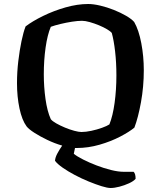

<svg xmlns="http://www.w3.org/2000/svg" viewBox="-20 -740 804 960"><path d="M364 0Q360 0 355 0L349 29Q365 42 395.5 57.5Q426 73 462.5 87Q499 101 535 110Q571 119 599 119H648Q658 128 658 154Q648 166 625 176.5Q602 187 577 193.5Q552 200 533 200Q517 200 488 191Q459 182 423.5 167.5Q388 153 354 135Q320 117 293.5 98.5Q267 80 255 64Q256 47 267.5 26Q279 5 291 -12Q253 -23 216.5 -40.5Q180 -58 152 -76Q124 -94 113 -108Q90 -139 77.5 -197.5Q65 -256 65 -324Q65 -380 71.5 -434.5Q78 -489 87.5 -534.5Q97 -580 108 -608Q142 -634 195 -660Q248 -686 307.5 -703Q367 -720 421 -720Q447 -720 481 -712Q515 -704 549 -690.5Q583 -677 610.5 -661Q638 -645 651 -630Q674 -590 686.5 -524Q699 -458 699 -389Q699 -307 685 -229.5Q671 -152 652 -102Q627 -81 581 -57Q535 -33 478 -16.5Q421 0 364 0ZM387 -80Q409 -80 437 -86Q465 -92 490 -101Q515 -110 527 -118Q544 -160 553 -225.5Q562 -291 562 -363Q562 -427 555.5 -483Q549 -539 539 -575Q533 -583 515.5 -593.5Q498 -604 475 -613.5Q452 -623 429 -629.5Q406 -636 390 -636Q369 -636 340 -631.5Q311 -627 282 -620Q253 -613 234 -606Q217 -566 208 -502.5Q199 -439 199 -368Q199 -306 207.5 -245Q216 -184 234 -144Q242 -134 261.5 -123Q281 -112 305 -102Q329 -92 351.5 -86Q374 -80 387 -80Z"/></svg>

Font: Texturina SemiBold
Style: Regular
Weight: 600
Designer: Guillermo Torres Carreño
Foundry: Omnibus-Type
Version: Version 1.002; ttfautohint (v1.8.3)